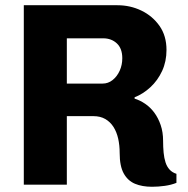

<svg xmlns="http://www.w3.org/2000/svg" viewBox="-20 -706 718 734"><path d="M561 8Q523.5 8 496 -3.5Q468.5 -15 453 -43Q437.5 -71 437.5 -121Q437.5 -150.5 431.8 -176Q426 -201.5 413.8 -220.8Q401.5 -240 382.5 -251Q363.5 -262 337 -262H235.5V0H71V-686H429Q478 -686 520.5 -665.5Q563 -645 589.8 -607Q616.5 -569 616.5 -515Q616.5 -471 599.8 -434.8Q583 -398.5 555.2 -372.8Q527.5 -347 494.5 -334V-329Q515.5 -322.5 535 -309.2Q554.5 -296 569.8 -275.5Q585 -255 594.2 -228Q603.5 -201 603.5 -167.5Q603.5 -143.5 605.5 -122.5Q607.5 -101.5 612.8 -85.2Q618 -69 628.2 -57.8Q638.5 -46.5 654.5 -41.5V-7Q635 1 610 4.5Q585 8 561 8ZM235.5 -386.5H372.5Q393.5 -386.5 410.5 -400Q427.5 -413.5 437.5 -435.5Q447.5 -457.5 447.5 -483.5Q447.5 -520.5 426.8 -540Q406 -559.5 374.5 -559.5H235.5Z"/></svg>

Font: Chivo Medium
Style: Regular
Weight: 500
Designer: Hector Gatti
Foundry: Omnibus-Type
Version: Version 2.002